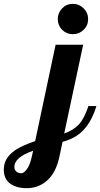

<svg xmlns="http://www.w3.org/2000/svg" viewBox="-222 -734 524 1004"><path d="M89.8 80.1Q70.8 176.3 13.7 218.8Q-28.3 250 -82.3 250Q-136.2 250 -169.2 225.8Q-202.1 201.7 -202.1 152.8Q-202.1 71.8 -95.7 25.9Q-66.4 13.2 -38.1 3.9L68.8 -500H212.9L113.8 -36.1Q160.2 -51.8 189.5 -82.5Q218.8 -113.3 240.2 -179.2H282.2Q243.2 -50.8 153.3 -9.8Q128.4 2 105 7.8ZM238.8 -633.8Q238.8 -600.6 215.1 -577.9Q191.4 -555.2 158.7 -555.2Q126 -555.2 103 -578.1Q80.1 -601.1 80.1 -633.8Q80.1 -666.5 102.8 -690.2Q125.5 -713.9 158.7 -713.9Q191.9 -713.9 215.3 -690.4Q238.8 -667 238.8 -633.8ZM-48.8 54.2Q-147 88.4 -147 139.2Q-147 159.2 -127.9 168.9Q-121.6 171.9 -109.4 171.9Q-97.2 171.9 -81.1 150.1Q-64.9 128.4 -55.2 83Z"/></svg>

Font: UVF Lobster12
Style: Regular
Weight: 400
Designer: Pablo Impallari
Foundry: Pablo Impallari. www.impallari.com
Version: Version 1.004